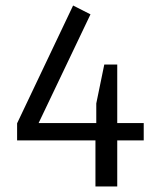

<svg xmlns="http://www.w3.org/2000/svg" viewBox="-20 -676 559 696"><path d="M358 -442H405V-230H501V-167H405V0H326V-167H42V-229L245 -656L308 -624L120 -230H329V-301Z"/></svg>

Font: BreeCF
Style: Light
Weight: 300
Designer: Veronika Burian, Jos Scaglione
Foundry: TypeTogether
Version: Version 0.0.2